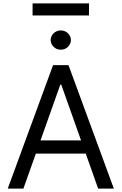

<svg xmlns="http://www.w3.org/2000/svg" viewBox="-20 -1111 716 1131"><path d="M25.6 0 292.6 -727.3H383.5L650.6 0H558.2L485.1 -206H191.1L117.9 0ZM457.4 -284.1 340.9 -612.2H335.2L218.8 -284.1ZM504.3 -1019.9H171.9V-1090.9H504.3ZM338.1 -818.2Q326 -818.2 315 -822.6Q304 -827.1 296 -834.9Q288 -842.7 283.2 -853Q278.4 -863.3 278.4 -875Q278.4 -886.7 283.2 -897Q288 -907.3 296 -915.1Q304 -922.9 315 -927.4Q326 -931.8 338.1 -931.8Q350.5 -931.8 361.3 -927.4Q372.2 -922.9 380.1 -915.1Q388.1 -907.3 392.9 -897Q397.7 -886.7 397.7 -875Q397.7 -863.3 392.9 -853Q388.1 -842.7 380.1 -834.9Q372.2 -827.1 361.3 -822.6Q350.5 -818.2 338.1 -818.2Z"/></svg>

Font: Fast_Sans
Style: Regular
Weight: 400
Designer: Rasmus Andersson
Foundry: rsms
Version: Version 3.018;git-588b23468